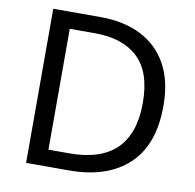

<svg xmlns="http://www.w3.org/2000/svg" viewBox="-80 -795 889 876"><g transform="rotate(10 365.0 -357.0)"><path d="M669 -364Q669 -183 570.5 -91.5Q472 0 296 0H97V-714H317Q425 -714 504 -674Q583 -634 626 -556.5Q669 -479 669 -364ZM574 -361Q574 -504 503.5 -570.5Q433 -637 304 -637H187V-77H284Q574 -77 574 -361Z"/></g></svg>

Font: Noto Sans Manichaean
Style: Regular
Weight: 400
Designer: Monotype Design Team
Foundry: Monotype Imaging Inc.
Version: Version 2.005; ttfautohint (v1.8.4.7-5d5b)